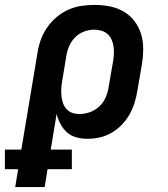

<svg xmlns="http://www.w3.org/2000/svg" viewBox="-65 -558 685 783"><path d="M-3 205 9 132H-45V52H22L88 -343Q92 -370 101.5 -396Q111 -422 127 -445.5Q143 -469 165.5 -488Q188 -507 214 -518.5Q240 -530 267 -534Q294 -538 321 -538Q352 -538 382.5 -532Q413 -526 439 -511Q465 -496 483 -472.5Q501 -449 510 -420.5Q519 -392 519 -360Q519 -328 514 -297L495 -187Q491 -162 483.5 -138Q476 -114 463 -91Q450 -68 431 -48.5Q412 -29 389 -16Q366 -3 341 2.5Q316 8 291 8Q268 8 246 2Q224 -4 208 -18.5Q192 -33 181.5 -52.5Q171 -72 166 -94L142 52H228V132H129L117 205ZM259 -93Q280 -93 301.5 -100.5Q323 -108 340 -124Q357 -140 366 -161Q375 -182 378 -203L397 -313Q399 -328 399.5 -343Q400 -358 397.5 -372Q395 -386 389 -398.5Q383 -411 372.5 -420Q362 -429 348 -433Q334 -437 319 -437Q298 -437 277 -429Q256 -421 240.5 -405Q225 -389 216.5 -368.5Q208 -348 205 -327L189 -230Q186 -214 185 -198.5Q184 -183 185.5 -168Q187 -153 191.5 -139Q196 -125 205.5 -114Q215 -103 229 -98Q243 -93 259 -93Z"/></svg>

Font: Iosevka Slab Extended Oblique
Style: Bold
Weight: 700
Width: 7
Italic angle: -9°
Monospace: yes
Designer: Belleve Invis
Foundry: Belleve Invis
Version: Version 11.1.1; ttfautohint (v1.8.3)